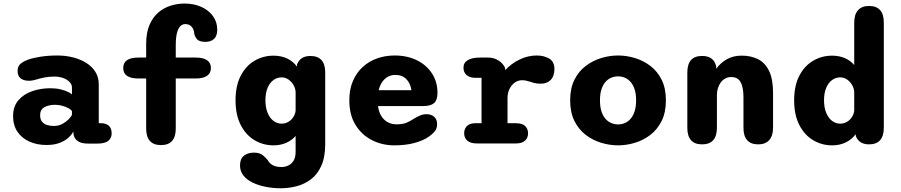

<svg xmlns="http://www.w3.org/2000/svg" viewBox="-20 -795 4992 1064"><path d="M468.2 0.8Q427.8 0.8 407.8 -15.3Q387.8 -31.3 386.7 -59.2L385.8 -66.2Q379 -50.2 360.3 -32.8Q341.7 -15.5 311.2 -3.5Q280.8 8.5 238 8.5Q185.2 8.5 143.2 -10.2Q101.2 -29 76.8 -64.8Q52.5 -100.5 52.5 -151.7Q52.5 -205 81.7 -239.1Q110.8 -273.2 157.9 -289.6Q205 -306 258.5 -306Q290.5 -306 315.5 -299.9Q340.5 -293.8 356.8 -285.8Q373 -277.7 378.7 -271.8V-310Q378.7 -323 371.1 -334Q363.5 -345 350.2 -353.2Q337 -361.5 319.4 -366.1Q301.8 -370.7 281.8 -370.7Q253 -370.7 227.8 -365.9Q202.5 -361.2 182.7 -354.7Q171.5 -351.2 161.3 -349.3Q151.2 -347.5 139.2 -347.5Q111.2 -347.5 94.3 -360.8Q77.5 -374.2 77.5 -402.3Q77.5 -428.5 94.8 -442.2Q112.2 -456 135.2 -464.2Q160.5 -473.7 203.8 -480.6Q247.2 -487.5 297.8 -487.5Q343.7 -487.5 385.1 -476.9Q426.5 -466.3 458.6 -446.1Q490.7 -425.8 509 -396.1Q527.3 -366.3 527.3 -328V-112.2H540Q568.8 -112.2 583.8 -97.4Q598.8 -82.7 598.8 -56.3Q598.8 -30.2 580.3 -14.7Q561.8 0.8 517.5 0.8ZM378.7 -180Q373.5 -187.5 359.1 -195.5Q344.7 -203.5 325.4 -208.8Q306.2 -214.2 285.7 -214.2Q250 -214.2 226.2 -201Q202.3 -187.8 202.3 -156.2Q202.3 -134.7 212.3 -121.5Q222.3 -108.3 239.7 -102.7Q257 -97 278.5 -97Q304.2 -97 324.8 -107.8Q345.3 -118.7 359.4 -132.9Q373.5 -147.2 378.7 -158.2Z M747.2 -360.1Q662.9 -360.1 662.9 -418.1Q662.9 -476 747.2 -476H790V-552Q790 -614.8 808.8 -657.8Q827.5 -700.8 858.5 -726.7Q889.5 -752.6 927.2 -764Q964.9 -775.4 1002.3 -775.4Q1054 -775.4 1095 -757.1Q1136.1 -738.8 1160 -706.1Q1183.9 -673.4 1183.9 -630Q1183.9 -596.8 1166.6 -579.9Q1149.2 -563 1118.5 -563Q1083.2 -563 1070.8 -578.7Q1058.3 -594.4 1056.2 -611.2Q1054.1 -635.1 1040.6 -648.3Q1027.2 -661.6 1006.8 -661.6Q991 -661.6 979 -649.7Q967.1 -637.8 960.5 -611.9Q954 -585.9 954 -543.2V-476H1064.4Q1106.6 -476 1127.7 -461.2Q1148.8 -446.3 1148.8 -418.1Q1148.8 -389.8 1127.7 -375Q1106.6 -360.1 1064.4 -360.1H954V-82.8Q954 9 872.2 9Q790 9 790 -82.8V-360.1Z M1535.2 248.3Q1494.2 248.3 1454.3 240.7Q1414.4 233.1 1381.7 217.7Q1348.9 202.3 1329.5 178.3Q1310.1 154.3 1310.1 121.2Q1310.1 85.2 1331.6 68Q1353.2 50.8 1387.2 50.8Q1419.1 50.8 1436.2 65Q1453.4 79.2 1464.6 93.6Q1474.2 111.9 1493 121.2Q1511.8 130.6 1539.6 130.6Q1559.7 130.6 1577.5 122.3Q1595.4 114.1 1606.8 95.5Q1618.2 77 1618.2 46.8V-41.7Q1597 -17.1 1565.6 -3.3Q1534.2 10.5 1495.7 10.5Q1438.4 10.5 1390.4 -18.2Q1342.4 -46.8 1313.9 -102.5Q1285.3 -158.2 1285.3 -239Q1285.3 -319.8 1313.9 -375Q1342.4 -430.2 1390.4 -458.3Q1438.4 -486.5 1495.7 -486.5Q1538.4 -486.5 1571.2 -470.9Q1604.1 -455.2 1625.3 -426.3L1626.2 -438.2Q1644.1 -484.8 1700.1 -484.8Q1782.2 -484.8 1782.2 -393.2V3.8Q1782.2 76.2 1760.6 123.9Q1739 171.6 1703.1 198.7Q1667.2 225.8 1623.3 237.1Q1579.4 248.3 1535.2 248.3ZM1540.5 -109.8Q1560.5 -109.8 1577.3 -119.4Q1594.1 -129 1605 -145.4Q1615.8 -161.8 1618.2 -181V-286.2Q1616.8 -306.3 1606.1 -324.5Q1595.4 -342.7 1578.4 -354.5Q1561.3 -366.2 1540.5 -366.2Q1515.8 -366.2 1495.5 -351.5Q1475.2 -336.8 1463.1 -308.4Q1450.9 -280.1 1450.9 -239Q1450.9 -198.7 1463.1 -169.5Q1475.2 -140.4 1495.5 -125.1Q1515.8 -109.8 1540.5 -109.8Z M2165.5 10.5Q2098.3 10.5 2041.4 -18.3Q1984.5 -47.2 1950.2 -102.8Q1915.8 -158.5 1915.8 -239Q1915.8 -299.5 1935.5 -345.7Q1955.2 -391.8 1989.7 -423.5Q2024.2 -455.2 2069.6 -471.3Q2115 -487.5 2166.8 -487.5Q2236.5 -487.5 2290 -461.2Q2343.5 -434.8 2373.9 -388.2Q2404.3 -341.7 2404.3 -280.5Q2404.3 -240.7 2385.8 -224Q2367.2 -207.3 2325.8 -207.3H2074.7Q2079 -175 2092.8 -152.4Q2106.7 -129.8 2128.5 -117.9Q2150.3 -106 2177.5 -106Q2212.8 -106 2234.5 -115.6Q2256.2 -125.2 2273.3 -137Q2290.5 -147.5 2307.6 -154.8Q2324.7 -162.2 2344 -162.2Q2369.2 -162.2 2385.7 -148.1Q2402.2 -134 2402.2 -107.2Q2402.2 -82.2 2389.2 -66.8Q2376.2 -51.5 2356.7 -37.8Q2326.3 -16.2 2277 -2.8Q2227.7 10.5 2165.5 10.5ZM2078.5 -295H2260Q2254.5 -333.3 2231.8 -356.6Q2209 -379.8 2170.3 -379.8Q2149 -379.8 2130.6 -370.2Q2112.2 -360.5 2098.8 -341.8Q2085.3 -323 2078.5 -295Z M2792.5 -112.2H2837.9Q2874.8 -112.2 2890.6 -96.3Q2906.4 -80.4 2906.4 -56.2Q2906.4 -32.2 2890.2 -16.1Q2874 0 2837.9 0H2624.4Q2585.8 0 2569 -16.1Q2552.2 -32.2 2552.2 -56.2Q2552.2 -80.4 2567.5 -96.3Q2582.9 -112.2 2613.6 -112.2H2648.5V-363.8H2614.4Q2582.5 -363.8 2565.5 -379.1Q2548.4 -394.4 2548.4 -420.2Q2548.4 -447.2 2571.9 -461.6Q2595.4 -476 2640.2 -476H2684.8Q2714.7 -476 2739 -461.9Q2763.3 -447.8 2777.1 -423.3L2780.4 -406.9Q2813.4 -443.2 2859.7 -465.3Q2905.9 -487.5 2954.7 -487.5Q2993.2 -487.5 3022.8 -470.8Q3052.4 -454.2 3052.4 -412.4Q3052.4 -373.3 3032 -352.3Q3011.7 -331.2 2977 -331.2Q2955.8 -331.2 2942 -334.7Q2928.2 -338.1 2915.2 -342.8Q2904.8 -346.4 2894.5 -348.4Q2884.3 -350.4 2873.4 -350.4Q2850.1 -350.4 2831.8 -336.8Q2813.6 -323.2 2803 -301.1Q2792.5 -278.9 2792.5 -252.1Z M3405.4 10.5Q3358.8 10.5 3312 -3.6Q3265.2 -17.7 3226 -47.5Q3186.8 -77.4 3163.2 -124.9Q3139.6 -172.3 3139.6 -239Q3139.6 -305.7 3163.2 -352.9Q3186.8 -400.1 3226 -429.7Q3265.2 -459.3 3312 -473.4Q3358.8 -487.5 3405.4 -487.5Q3451.5 -487.5 3498.3 -473.4Q3545.2 -459.3 3584.1 -429.7Q3623.1 -400.1 3646.7 -352.9Q3670.2 -305.7 3670.2 -239Q3670.2 -172.3 3646.7 -124.9Q3623.1 -77.4 3584.1 -47.5Q3545.2 -17.7 3498.3 -3.6Q3451.5 10.5 3405.4 10.5ZM3405.4 -105.6Q3425.9 -105.6 3443.8 -113.5Q3461.6 -121.5 3475.5 -137.8Q3489.4 -154.2 3497.2 -179.2Q3505.1 -204.3 3505.1 -239Q3505.1 -273.5 3497.2 -298.5Q3489.4 -323.5 3475.5 -339.9Q3461.6 -356.2 3443.8 -364Q3425.9 -371.8 3405.4 -371.8Q3384.9 -371.8 3366.6 -364Q3348.2 -356.2 3334.3 -339.9Q3320.4 -323.5 3312.6 -298.5Q3304.8 -273.5 3304.8 -239Q3304.8 -204.3 3312.6 -179.2Q3320.4 -154.2 3334.3 -137.8Q3348.2 -121.5 3366.6 -113.5Q3384.9 -105.6 3405.4 -105.6Z M4182.2 5Q4100 5 4100 -87.3V-256.1Q4100 -311.2 4084.4 -339.7Q4068.8 -368.1 4032.1 -368.1Q4014.6 -368.1 4000 -360.5Q3985.4 -352.8 3975 -339.2Q3964.6 -325.6 3958.8 -307.5Q3952.9 -289.5 3952.9 -268.8V-87.3Q3952.9 5 3870.7 5Q3788.9 5 3788.9 -87.3V-392.8Q3788.9 -485 3870.7 -485Q3935.8 -485 3948.8 -427.3L3949.2 -414Q3971.6 -445.7 4007.1 -466.2Q4042.7 -486.7 4090.2 -486.7Q4141.5 -486.7 4180.8 -467Q4220.1 -447.2 4242 -401.9Q4264 -356.5 4264 -279.8V-87.3Q4264 -42.5 4242.9 -18.8Q4221.8 5 4182.2 5Z M4795.6 5Q4741.3 5 4723 -39.8L4721.8 -51.2Q4700.5 -22.1 4667 -5.8Q4633.6 10.5 4591.2 10.5Q4534 10.5 4486 -18.2Q4438 -46.8 4409.5 -102.5Q4380.9 -158.2 4380.9 -239Q4380.9 -319.8 4409.5 -375Q4438 -430.2 4486 -458.3Q4534 -486.5 4591.2 -486.5Q4630.7 -486.5 4661.8 -473Q4693 -459.4 4713.8 -434.7V-669.8Q4713.8 -714.6 4734.9 -738.3Q4756 -762 4795.6 -762Q4877.8 -762 4877.8 -669.8V-87.3Q4877.8 5 4795.6 5ZM4713.8 -181V-286.2Q4712.4 -306.3 4701.7 -324.5Q4691 -342.7 4674 -354.5Q4656.9 -366.2 4636.1 -366.2Q4611.3 -366.2 4591.1 -351.5Q4570.8 -336.8 4558.7 -308.4Q4546.5 -280.1 4546.5 -239Q4546.5 -198.7 4558.7 -169.5Q4570.8 -140.4 4591.1 -125.1Q4611.3 -109.8 4636.1 -109.8Q4656.1 -109.8 4672.9 -119.4Q4689.7 -129 4700.5 -145.4Q4711.4 -161.8 4713.8 -181Z"/></svg>

Font: Sono ExtraLight
Style: Regular
Weight: 200
Designer: Tyler Finck
Foundry: Tyler Finck
Version: Version 2.112